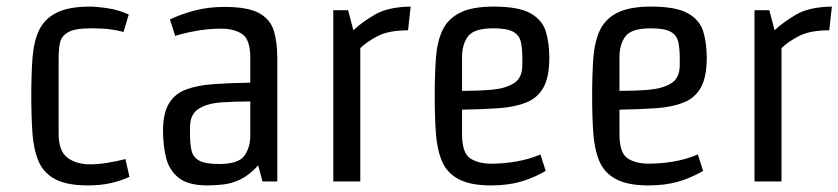

<svg xmlns="http://www.w3.org/2000/svg" viewBox="-20 -551 2546 583"><path d="M254 -531Q274 -531 307 -526Q340 -521 371 -507L355 -454Q337 -459 314.5 -462Q292 -465 256 -465Q207 -465 186.5 -453Q166 -441 162 -420.5Q158 -400 158 -374V-146Q158 -92 185 -72Q212 -52 254 -52Q278 -52 305.5 -56.5Q333 -61 361 -68L373 -14Q347 -2 316.5 5Q286 12 246 12Q183 12 147.5 -7Q112 -26 97 -61.5Q82 -97 78.5 -147Q75 -197 75 -260Q75 -323 78.5 -373Q82 -423 98 -458Q114 -493 151 -512Q188 -531 254 -531Z M777 0 764 -49Q738 -20 711.5 -7Q685 6 659 9Q633 12 610 12Q551 12 522 -11.5Q493 -35 484 -73Q475 -111 475 -153Q475 -206 492.5 -236Q510 -266 544.5 -279Q579 -292 628 -295.5Q677 -299 740 -300V-375Q740 -431 715.5 -447.5Q691 -464 651 -464Q615 -464 577.5 -457.5Q540 -451 512 -442L496 -492Q527 -507 569 -518.5Q611 -530 661 -530Q733 -530 767 -511Q801 -492 811.5 -457.5Q822 -423 822 -375V0ZM740 -140V-243Q693 -243 651 -240Q609 -237 583 -220.5Q557 -204 557 -165V-142Q557 -114 561.5 -94Q566 -74 584.5 -63.5Q603 -53 645 -53Q704 -53 722 -78Q740 -103 740 -140Z M1074 0H992V-520H1037L1053 -459Q1078 -483 1118 -506.5Q1158 -530 1227 -531L1219 -459Q1160 -459 1126 -441Q1092 -423 1074 -405Z M1479 -531Q1555 -531 1591 -510.5Q1627 -490 1637.5 -455Q1648 -420 1648 -375Q1648 -318 1630.5 -286Q1613 -254 1578.5 -240Q1544 -226 1495 -222.5Q1446 -219 1383 -218V-143Q1383 -87 1407.5 -70.5Q1432 -54 1472 -54Q1508 -54 1547 -60.5Q1586 -67 1621 -82L1637 -32Q1599 -10 1560 1Q1521 12 1471 12Q1408 12 1372.5 -7Q1337 -26 1322 -61.5Q1307 -97 1303.5 -147Q1300 -197 1300 -260Q1300 -323 1303.5 -373Q1307 -423 1323 -458Q1339 -493 1376 -512Q1413 -531 1479 -531ZM1383 -378V-275Q1431 -275 1472.5 -278.5Q1514 -282 1540 -298Q1566 -314 1566 -353V-376Q1566 -404 1561.5 -424Q1557 -444 1538.5 -454.5Q1520 -465 1478 -465Q1419 -465 1401 -440.5Q1383 -416 1383 -378Z M1957 -531Q2033 -531 2069 -510.5Q2105 -490 2115.5 -455Q2126 -420 2126 -375Q2126 -318 2108.5 -286Q2091 -254 2056.5 -240Q2022 -226 1973 -222.5Q1924 -219 1861 -218V-143Q1861 -87 1885.5 -70.5Q1910 -54 1950 -54Q1986 -54 2025 -60.5Q2064 -67 2099 -82L2115 -32Q2077 -10 2038 1Q1999 12 1949 12Q1886 12 1850.5 -7Q1815 -26 1800 -61.5Q1785 -97 1781.5 -147Q1778 -197 1778 -260Q1778 -323 1781.5 -373Q1785 -423 1801 -458Q1817 -493 1854 -512Q1891 -531 1957 -531ZM1861 -378V-275Q1909 -275 1950.5 -278.5Q1992 -282 2018 -298Q2044 -314 2044 -353V-376Q2044 -404 2039.5 -424Q2035 -444 2016.5 -454.5Q1998 -465 1956 -465Q1897 -465 1879 -440.5Q1861 -416 1861 -378Z M2353 0H2271V-520H2316L2332 -459Q2357 -483 2397 -506.5Q2437 -530 2506 -531L2498 -459Q2439 -459 2405 -441Q2371 -423 2353 -405Z"/></svg>

Font: Strait
Style: Regular
Weight: 400
Designer: Eduardo Rodriguez Tunni
Foundry: Eduardo Rodriguez Tunni
Version: Version 1.002; ttfautohint (v1.8.4.7-5d5b);gftools[0.9.23]